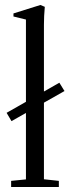

<svg xmlns="http://www.w3.org/2000/svg" viewBox="-20 -746 279 766"><path d="M24.4 0V-24.4L83.5 -30.3V-295.4L25.9 -262.7L6.3 -295.9L83.5 -339.8V-668L33.7 -680.2V-692.4L141.1 -726.1L158.7 -718.8Q155.3 -681.2 155.3 -647.5V-380.9L216.8 -416L237.3 -382.8L155.3 -336.4V-30.8L214.8 -24.4V0Z"/></svg>

Font: Elstob 18pt
Style: Regular
Weight: 400
Designer: Peter S. Baker
Version: Version 1.015